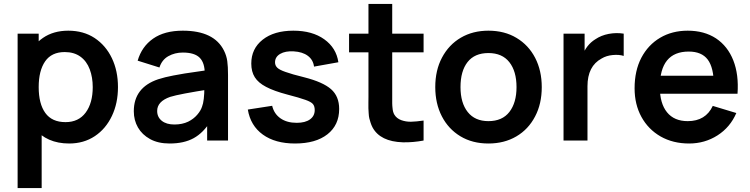

<svg xmlns="http://www.w3.org/2000/svg" viewBox="-20 -710 3788 970"><path d="M329.5 15Q216 15 152.8 -62.5Q89.5 -140 89.5 -270Q89.5 -351.5 116.5 -416Q144 -482 197 -518.5Q250 -555 325 -555Q401.5 -555 458 -518Q514.5 -480.5 545.2 -416.2Q576 -352 576 -270Q576 -188.5 545.5 -124.5Q514.5 -59 458.8 -22Q403 15 329.5 15ZM190.5 240H69V-540H175.5V-161H190.5ZM311 -93Q377 -93 412.8 -141.2Q448.5 -189.5 448.5 -270Q448.5 -319 433.5 -359.5Q418 -401 386 -424Q354 -447 307 -447Q240.5 -447 208 -400Q175.5 -353 175.5 -270Q175.5 -185.5 209 -139.2Q242.5 -93 311 -93Z M837 15Q778.5 15 738 -7.5Q698 -29.5 677 -66Q656 -102.5 656 -148Q656 -268 779 -309.5Q813 -320.5 855.5 -328.5Q883 -334 913.2 -338.8Q943.5 -343.5 989.8 -350Q1036 -356.5 1057.5 -360L1014.5 -335.5Q1015 -392 989 -418.2Q963 -444.5 903.5 -444.5Q863 -444.5 830.5 -426.2Q798 -408 785.5 -369L675.5 -403.5Q696 -474.5 753.5 -514.8Q811 -555 903.5 -555Q1061.5 -555 1111.5 -454.5Q1124.5 -428.5 1128.2 -401.2Q1132 -374 1132 -331.5V0H1026.5V-117L1044 -98Q1007.5 -39 958.5 -12Q909.5 15 837 15ZM861 -81Q901 -81 931 -95.5Q958 -109 976 -129.8Q994 -150.5 1000.5 -170.5Q1012.5 -200 1012.5 -271.5L1049.5 -260.5Q885 -235 839.5 -220.5Q774 -197.5 774 -149.5Q774 -118.5 797.2 -99.8Q820.5 -81 861 -81Z M1470.5 15Q1370.5 15 1308 -30Q1245.5 -75 1232 -156.5L1355 -175.5Q1364.5 -135 1397 -112.2Q1429.5 -89.5 1479 -89.5Q1522 -89.5 1546 -106.8Q1570 -124 1570 -154Q1570 -173.5 1560.8 -184.5Q1551.5 -195.5 1523 -205.5Q1492.5 -216.5 1432.5 -232Q1364 -250 1324.5 -271Q1285 -291.5 1267.2 -319.8Q1249.5 -348 1249.5 -389Q1249.5 -464 1307 -509.5Q1364.5 -555 1462 -555Q1557.5 -555 1618.2 -511.5Q1679 -468 1689.5 -395.5L1566.5 -373.5Q1562 -408 1535.2 -428Q1508.5 -448 1464 -450.5Q1421.5 -453 1395.5 -437.8Q1369.5 -422.5 1369.5 -395Q1369.5 -379 1380.8 -368Q1392 -357 1422.5 -346.5Q1454 -335 1517 -319.5Q1611.5 -295.5 1652.5 -259.5Q1693.5 -223.5 1693.5 -159.5Q1693.5 -78 1634.2 -31.5Q1575 15 1470.5 15Z M2120 -101V0Q2066.5 10 2015.5 9Q1901 5.5 1862 -66.5Q1856 -78 1852 -90.8Q1848 -103.5 1845.8 -112.2Q1843.5 -121 1842.5 -138.8Q1841.5 -156.5 1841.2 -162.8Q1841 -169 1841.2 -192Q1841.5 -215 1841.5 -220.5V-690H1961.5V-227.5Q1961.5 -223.5 1961.5 -213.8Q1961.5 -204 1961.5 -200Q1961.5 -196 1961.5 -187.8Q1961.5 -179.5 1962 -175.8Q1962.5 -172 1963 -165.2Q1963.5 -158.5 1964.2 -154.8Q1965 -151 1966 -146.2Q1967 -141.5 1968.8 -137.8Q1970.5 -134 1972.5 -130.5Q1984 -111.5 2007.2 -103Q2030.5 -94.5 2056.5 -95Q2082.5 -95.5 2120 -101ZM2120 -445.5H1743.5V-540H2120Z M2447.5 15Q2366.5 15 2306 -21.5Q2245.5 -58 2212.2 -122.5Q2179 -187 2179 -270Q2179 -355 2213 -419Q2247.5 -484 2308 -519.5Q2368.5 -555 2447.5 -555Q2529 -555 2589.5 -518.5Q2650.5 -482 2683.8 -417.5Q2717 -353 2717 -270Q2717 -185.5 2683.5 -122Q2649.5 -56.5 2588.5 -20.8Q2527.5 15 2447.5 15ZM2447.5 -98Q2517.5 -98 2553.5 -144.5Q2589.5 -191 2589.5 -270Q2589.5 -350 2553.2 -396Q2517 -442 2447.5 -442Q2378 -442 2342.2 -396.5Q2306.5 -351 2306.5 -270Q2306.5 -190 2343 -144Q2379.5 -98 2447.5 -98Z M2948 0H2827V-540H2933.5V-408.5L2920.5 -425.5Q2942 -483.5 2987.5 -511.5Q3017 -531.5 3055.2 -538.8Q3093.5 -546 3131 -540V-427.5Q3108 -435 3075.8 -432Q3043.5 -429 3019.5 -414.5Q2948 -376 2948 -274.5Z M3461.5 15Q3380 15 3317.5 -20.5Q3255 -56.5 3220.5 -119.5Q3186 -182.5 3186 -264Q3186 -352.5 3220 -418Q3254.5 -483.5 3315 -519.2Q3375.5 -555 3454.5 -555Q3538 -555 3597.5 -516Q3656.5 -476.5 3684.8 -404.8Q3713 -333 3706 -236.5H3586.5V-280.5Q3586 -368.5 3555.5 -409Q3525 -449.5 3459.5 -449.5Q3313.5 -449.5 3313.5 -270Q3313.5 -187.5 3349.8 -142.8Q3386 -98 3454.5 -98Q3545 -98 3581 -175L3700 -139Q3669 -67 3604.8 -26Q3540.5 15 3461.5 15ZM3275.5 -236.5V-327.5H3647V-236.5Z"/></svg>

Font: Vortex Mix
Style: Bold
Weight: 700
Designer: Mikhail Sharanda
Foundry: Mikhail Sharanda
Version: Version 4.504;Glyphs 3.1.2 (3151)